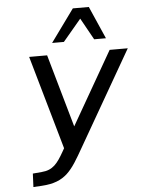

<svg xmlns="http://www.w3.org/2000/svg" viewBox="-63 -841 809 1086"><g transform="rotate(-5 341.0 -297.5)"><path d="M263.7 10.7C226.6 75.7 200.7 110.8 135.7 115.7L85.4 120.1L82 196.3L130.4 193.4C266.6 185.1 302.7 121.6 373 -1.5L682.1 -539.1H579.1L341.8 -125.5L224.1 -539.1H122.1L273.9 -7.3ZM325.2 -606.4 428.7 -729.5 497.1 -606.4H564L482.9 -791H392.1L258.3 -606.4Z"/></g></svg>

Font: Winston
Style: Italic
Weight: 400
Italic angle: -8.13011°
Designer: Vernon Adams, Kim Jin-seong, David Berlow, Cristiano Sobral
Foundry: The Winston Project Authors
Version: Version 3.004